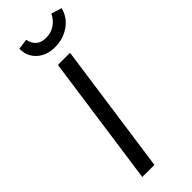

<svg xmlns="http://www.w3.org/2000/svg" viewBox="-289 -921 951 951"><g transform="rotate(-45 187.0 -445.5)"><path d="M150 0H65L162 -688H247ZM84 -880 139 -887Q152 -824 216 -824Q251 -824 277.5 -842Q304 -860 319 -891L374 -874Q361 -822 316.5 -791Q272 -760 215 -760Q156 -760 119.5 -793.5Q83 -827 84 -880Z"/></g></svg>

Font: Fira Sans Book
Style: Italic
Weight: 350
Italic angle: -8°
Designer: bBox Type GmbH & Carrois Corporate GbR & Edenspiekermann AG
Foundry: bBox Type GmbH & Carrois Corporate GbR & Edenspiekermann AG
Version: Version 4.301